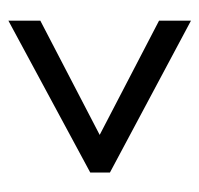

<svg xmlns="http://www.w3.org/2000/svg" viewBox="-29 -580 486 469"><g transform="rotate(90 214.5 -345.0)"><path d="M30 -122V-200L309 -345L30 -490V-568L401 -370V-322Z"/></g></svg>

Font: Noto Sans Kannada ExtraCondensed
Style: Regular
Weight: 400
Width: 2
Designer: Jelle Bosma - Monotype Design Team
Foundry: Monotype Imaging Inc.
Version: Version 2.005; ttfautohint (v1.8.4.7-5d5b)